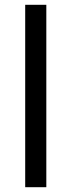

<svg xmlns="http://www.w3.org/2000/svg" viewBox="-20 -780 298 800"><path d="M173 0H85V-760H173Z"/></svg>

Font: TSCustom
Style: Regular
Weight: 400
Designer: Monotype Design Team
Foundry: Monotype Imaging Inc.
Version: Version 2.004; ttfautohint (v1.8.3) -l 8 -r 50 -G 200 -x 14 